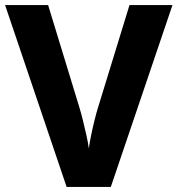

<svg xmlns="http://www.w3.org/2000/svg" viewBox="-20 -734 697 754"><path d="M657.3 -714 415.2 0H241.6L0 -714H169L291 -314.6Q298.3 -291.1 305.7 -261Q313.1 -231 319.6 -201.9Q326.1 -172.8 328.7 -151.2Q331.8 -172.8 337.7 -201.8Q343.6 -230.7 350.9 -260.5Q358.2 -290.2 365.7 -314.1L488.5 -714Z"/></svg>

Font: Noto Sans Khmer
Style: Regular
Weight: 400
Designer: Danh Hong and the Monotype Design Team
Foundry: Monotype Imaging Inc.
Version: Version 2.003